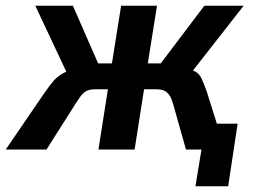

<svg xmlns="http://www.w3.org/2000/svg" viewBox="-51 -521 901 669"><path d="M630 128 651 0H612L626 -90H777L744 128ZM-31 0 103 -196Q121 -222 135.5 -239Q150 -256 171 -267Q192 -278 225 -283L191 -248L72 -501H203L291 -300H339L371 -501H496L464 -300H509L661 -501H798L600 -248L592 -285Q618 -278 630.5 -271Q643 -264 651 -248Q659 -232 670 -200L733 0H597L553 -156Q548 -175 541 -186.5Q534 -198 523.5 -204Q513 -210 491 -210H451L418 0H292L325 -210H281Q262 -210 250.5 -204Q239 -198 230.5 -186.5Q222 -175 210 -156L111 0Z"/></svg>

Font: Nunito Sans 7pt Condensed
Style: Bold Italic
Weight: 700
Width: 3
Italic angle: -9°
Designer: Vernon Adams
Foundry: Vernon Adams
Version: Version 3.101;gftools[0.9.27]